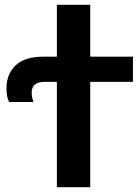

<svg xmlns="http://www.w3.org/2000/svg" viewBox="-20 -780 584 800"><path d="M217 0H356V-439H534V-544H356V-760H217V-544H162Q83 -544 45 -507.5Q7 -471 7 -412Q7 -375 18 -355H119Q117 -362 114.5 -372Q112 -382 112 -394Q112 -439 166 -439H217Z"/></svg>

Font: Noto Sans UI
Style: Bold
Weight: 700
Designer: Monotype Design Team
Foundry: Monotype Imaging Inc.
Version: Version 1.901